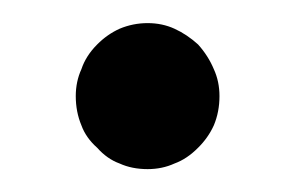

<svg xmlns="http://www.w3.org/2000/svg" viewBox="-20 -443 257 167"><path d="M45.9 -359.4Q45.9 -345.7 50.8 -334Q54.7 -323.2 64.5 -314.5Q73.2 -304.7 84 -300.8Q94.7 -295.9 108.4 -295.9Q121.1 -295.9 131.8 -300.8Q142.6 -304.7 152.3 -314.5Q161.1 -323.2 166 -334Q170.9 -345.7 170.9 -359.4Q170.9 -372.1 166 -382.8Q161.1 -394.5 152.3 -404.3Q142.6 -413.1 131.8 -418Q121.1 -422.9 108.4 -422.9Q95.7 -422.9 84 -418Q73.2 -413.1 64.5 -404.3Q54.7 -394.5 50.8 -382.8Q45.9 -372.1 45.9 -359.4Z"/></svg>

Font: TextaAlt
Style: Bold
Weight: 400
Designer: Daniel Hernandez & Miguel Hernandez
Version: Version 1.005;com.myfonts.easy.latinotype.texta.alt-bold.wfk